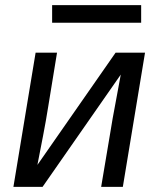

<svg xmlns="http://www.w3.org/2000/svg" viewBox="-20 -724 640 744"><path d="M32 0 118 -520H201L167 -312Q158 -255 147 -198.5Q136 -142 125 -85L428 -520H542L456 0H372L407 -208Q416 -265 427 -321.5Q438 -378 448 -435L145 0ZM182 -636V-704H527V-636Z"/></svg>

Font: Iosevka SS04 Extended Oblique
Style: Regular
Weight: 400
Width: 7
Italic angle: -9°
Monospace: yes
Designer: Belleve Invis
Foundry: Belleve Invis
Version: Version 19.0.0; ttfautohint (v1.8.4)